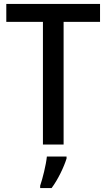

<svg xmlns="http://www.w3.org/2000/svg" viewBox="-20 -734 541 975"><path d="M303 0V-623H488V-714H12V-623H198V0ZM318 71V61H218C214 103 196 174 184 209V221H242C275 177 305 113 318 71Z"/></svg>

Font: Noto Sans Myanmar SemiCondensed Medium
Style: Regular
Weight: 500
Width: 4
Designer: Monotype Design Team
Foundry: Monotype Imaging Inc.
Version: Version 2.107